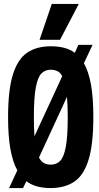

<svg xmlns="http://www.w3.org/2000/svg" viewBox="-20 -945 504 975"><path d="M97 10H26L68 -80Q45 -121 33 -187Q21 -253 21 -349Q21 -488 45.5 -566.5Q70 -645 118 -677.5Q166 -710 238 -710Q274 -710 304.5 -702.5Q335 -695 360 -677L378 -717H450L406 -624Q430 -582 442 -515.5Q454 -449 454 -352Q454 -212 429.5 -133Q405 -54 356.5 -22Q308 10 237 10Q200 10 169.5 2Q139 -6 114 -25ZM152 -349Q152 -294 155 -253L296 -558Q286 -577 271 -584Q256 -591 238 -591Q210 -591 191 -572.5Q172 -554 162 -501.5Q152 -449 152 -349ZM238 -109Q266 -109 285 -127.5Q304 -146 314 -198.5Q324 -251 324 -350Q324 -411 320 -453L178 -145Q189 -124 204 -116.5Q219 -109 238 -109ZM181 -743 243 -925H380L285 -743Z"/></svg>

Font: Georama Condensed
Style: Bold
Weight: 700
Width: 3
Designer: Jean-Baptiste Levee
Foundry: Production Type
Version: Version 1.000